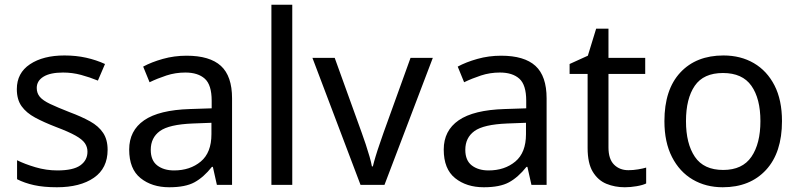

<svg xmlns="http://www.w3.org/2000/svg" viewBox="-20 -780 3373 810"><path d="M434 -148Q434 -70 376 -30Q318 10 220 10Q164 10 123.5 1Q83 -8 52 -24V-104Q84 -88 129.5 -74.5Q175 -61 222 -61Q289 -61 319 -82.5Q349 -104 349 -140Q349 -160 338 -176Q327 -192 298.5 -208Q270 -224 217 -244Q165 -264 128 -284Q91 -304 71 -332Q51 -360 51 -404Q51 -472 106.5 -509Q162 -546 252 -546Q301 -546 343.5 -536.5Q386 -527 423 -510L393 -440Q359 -454 322 -464Q285 -474 246 -474Q192 -474 163.5 -456.5Q135 -439 135 -409Q135 -387 148 -371.5Q161 -356 191.5 -341.5Q222 -327 273 -307Q324 -288 360 -268Q396 -248 415 -219.5Q434 -191 434 -148Z M767 -545Q865 -545 912 -502Q959 -459 959 -365V0H895L878 -76H874Q839 -32 800.5 -11Q762 10 694 10Q621 10 573 -28.5Q525 -67 525 -149Q525 -229 588 -272.5Q651 -316 782 -320L873 -323V-355Q873 -422 844 -448Q815 -474 762 -474Q720 -474 682 -461.5Q644 -449 611 -433L584 -499Q619 -518 667 -531.5Q715 -545 767 -545ZM793 -259Q693 -255 654.5 -227Q616 -199 616 -148Q616 -103 643.5 -82Q671 -61 714 -61Q782 -61 827 -98.5Q872 -136 872 -214V-262Z M1213 0H1125V-760H1213Z M1501 0 1298 -536H1392L1506 -220Q1514 -198 1523 -171Q1532 -144 1539 -119.5Q1546 -95 1549 -78H1553Q1557 -95 1564.5 -120Q1572 -145 1581.5 -172Q1591 -199 1598 -220L1712 -536H1806L1602 0Z M2094 -545Q2192 -545 2239 -502Q2286 -459 2286 -365V0H2222L2205 -76H2201Q2166 -32 2127.5 -11Q2089 10 2021 10Q1948 10 1900 -28.5Q1852 -67 1852 -149Q1852 -229 1915 -272.5Q1978 -316 2109 -320L2200 -323V-355Q2200 -422 2171 -448Q2142 -474 2089 -474Q2047 -474 2009 -461.5Q1971 -449 1938 -433L1911 -499Q1946 -518 1994 -531.5Q2042 -545 2094 -545ZM2120 -259Q2020 -255 1981.5 -227Q1943 -199 1943 -148Q1943 -103 1970.5 -82Q1998 -61 2041 -61Q2109 -61 2154 -98.5Q2199 -136 2199 -214V-262Z M2631 -62Q2651 -62 2672 -65.5Q2693 -69 2706 -73V-6Q2692 1 2666 5.5Q2640 10 2616 10Q2574 10 2538.5 -4.5Q2503 -19 2481 -55Q2459 -91 2459 -156V-468H2383V-510L2460 -545L2495 -659H2547V-536H2702V-468H2547V-158Q2547 -109 2570.5 -85.5Q2594 -62 2631 -62Z M3279 -269Q3279 -136 3211.5 -63Q3144 10 3029 10Q2958 10 2902.5 -22.5Q2847 -55 2815 -117.5Q2783 -180 2783 -269Q2783 -402 2850 -474Q2917 -546 3032 -546Q3105 -546 3160.5 -513.5Q3216 -481 3247.5 -419.5Q3279 -358 3279 -269ZM2874 -269Q2874 -174 2911.5 -118.5Q2949 -63 3031 -63Q3112 -63 3150 -118.5Q3188 -174 3188 -269Q3188 -364 3150 -418Q3112 -472 3030 -472Q2948 -472 2911 -418Q2874 -364 2874 -269Z"/></svg>

Font: Noto Sans Tifinagh
Style: Regular
Weight: 400
Designer: JamraPatel
Foundry: JamraPatel LLC
Version: Version 2.004; ttfautohint (v1.8.4.7-5d5b)